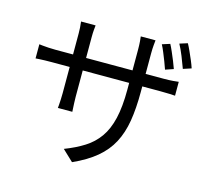

<svg xmlns="http://www.w3.org/2000/svg" viewBox="-118 -932 1237 1136"><g transform="rotate(15 500.0 -364.5)"><path d="M796.7 -762.8Q806.1 -745.3 816.9 -720.2Q827.7 -695 838.2 -669.7Q848.6 -644.4 855.4 -624.2L805.9 -607.3Q798.9 -628.7 789 -653.8Q779 -679 768.9 -704Q758.8 -729 748.8 -747.6ZM896.2 -793.4Q906.2 -775.2 917.2 -750.7Q928.2 -726.2 938.9 -701.2Q949.5 -676.2 956.3 -655.3L906.6 -638.9Q894.8 -672.1 879 -711.1Q863.3 -750.2 847.7 -778.1ZM701.6 -441.8Q701.6 -341.8 688.9 -264.6Q676.1 -187.3 644.5 -127.6Q613 -67.8 557.3 -21.3Q501.7 25.3 416 63.8L348.9 0.4Q417.2 -25.8 468.2 -58.2Q519.3 -90.5 553.4 -138.6Q587.5 -186.7 604.4 -258.4Q621.3 -330.2 621.3 -435.3V-678.4Q621.3 -708.1 619.5 -730.5Q617.7 -752.9 616.5 -760.3H706.8Q706 -752.9 703.8 -730.5Q701.6 -708.1 701.6 -678.4ZM341.5 -753.9Q340.7 -746.9 338.8 -727.2Q336.9 -707.5 336.9 -681.6V-315Q336.9 -297.1 337.9 -277.7Q338.9 -258.3 339.6 -244Q340.3 -229.6 340.7 -224.5H252.2Q253 -229.6 254 -243.7Q255 -257.7 256 -277.1Q257 -296.5 257 -315V-681.4Q257 -697.9 255.9 -717.5Q254.8 -737.1 252.4 -753.9ZM48.8 -560Q53.5 -559.2 69.2 -557.6Q84.9 -556 106.5 -554.6Q128.1 -553.3 149 -553.3H811.4Q845 -553.3 869 -555.3Q893 -557.3 903.1 -558.8V-473.8Q894.9 -474.6 870 -475.7Q845 -476.8 811.8 -476.8H149Q127.5 -476.8 106.6 -476.3Q85.7 -475.8 70.2 -474.8Q54.7 -473.8 48.8 -473.4Z"/></g></svg>

Font: Noto Sans SC Thin
Style: Regular
Weight: 100
Designer: Ryoko NISHIZUKA 西塚涼子 (kana, bopomofo & ideographs); Paul D. Hunt (Latin, Greek & Cyrillic); Sandoll Communications 산돌커뮤니
Foundry: Adobe
Version: Version 2.004-H2;hotconv 1.0.118;makeotfexe 2.5.65603